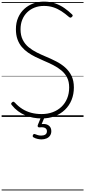

<svg xmlns="http://www.w3.org/2000/svg" viewBox="-20 -1440 1049 2365"><path d="M493 19Q440 19 389 9.5Q338 0 291 -20Q244 -40 202 -71Q160 -102 125 -146Q117 -155 117.5 -162.5Q118 -170 127 -178Q136 -187 143.5 -187.5Q151 -188 164 -175Q205 -130 254.5 -98.5Q304 -67 363.5 -51Q423 -35 493 -35Q567 -35 629 -58Q691 -81 736.5 -124Q782 -167 807 -227.5Q832 -288 832 -363Q832 -434 806.5 -484.5Q781 -535 736.5 -572Q692 -609 636.5 -637.5Q581 -666 521 -691Q469 -713 419 -737.5Q369 -762 325 -792.5Q281 -823 247.5 -863Q214 -903 195 -956.5Q176 -1010 176 -1080Q176 -1160 203.5 -1223Q231 -1286 279 -1330Q327 -1374 389 -1397Q451 -1420 521 -1420Q600 -1420 662 -1397.5Q724 -1375 774.5 -1339.5Q825 -1304 867 -1263Q876 -1255 875.5 -1248Q875 -1241 867 -1233Q857 -1223 849.5 -1222.5Q842 -1222 831 -1230Q783 -1272 735 -1303Q687 -1334 635 -1350.5Q583 -1367 521 -1367Q457 -1367 404.5 -1346Q352 -1325 313.5 -1287Q275 -1249 254 -1196.5Q233 -1144 233 -1080Q233 -1003 260.5 -949Q288 -895 334 -857.5Q380 -820 436.5 -792Q493 -764 551 -740Q613 -714 673.5 -683Q734 -652 783 -608.5Q832 -565 861 -505.5Q890 -446 890 -363Q890 -279 861.5 -209Q833 -139 780 -88Q727 -37 654.5 -9Q582 19 493 19ZM489 277Q472 277 444.5 271.5Q417 266 393 252Q384 247 383 239Q382 231 386 223Q391 213 397.5 211Q404 209 413 213Q428 219 446.5 224.5Q465 230 487 230Q520 230 539 217Q558 204 558 176Q558 149 535.5 136.5Q513 124 470 129Q461 130 456 128.5Q451 127 447 122Q443 115 443.5 109Q444 103 448 94L488 -4H532L485 108L469 94Q507 83 539.5 89Q572 95 592 117Q612 139 612 176Q612 207 596.5 230Q581 253 553.5 265Q526 277 489 277ZM0 895H1009V905H0ZM0 -20H1009V0H0ZM0 -505H1009V-500H0ZM0 -1415H1009V-1405H0Z"/></svg>

Font: Playwrite BE WAL Guides
Style: Regular
Weight: 400
Designer: Veronika Burian, José Scaglione
Foundry: TypeTogether
Version: Version 1.003